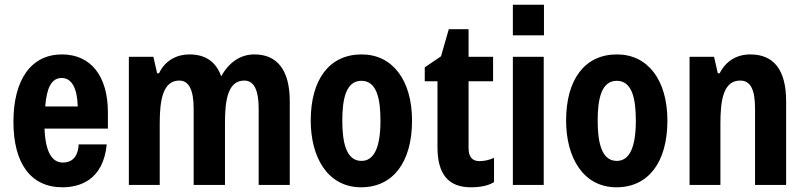

<svg xmlns="http://www.w3.org/2000/svg" viewBox="-20 -785 3409 815"><path d="M438 -308C438 -464 364 -554 243 -554C113 -554 37 -448 37 -268C37 -91 111 10 245 10C314 10 418 -17 433 -172H314C311 -115 282 -95 247 -95C202 -95 173 -137 169 -239H438ZM172 -333C178 -411 198 -454 242 -454C283 -454 308 -413 310 -333Z M527 0H658V-261C658 -359 671 -443 741 -443C782 -443 802 -403 802 -324V0H935V-265C935 -362 948 -443 1017 -443C1058 -443 1078 -403 1078 -324V0H1210V-355C1210 -486 1158 -554 1060 -554C1001 -554 952 -521 919 -461C897 -523 852 -554 784 -554C731 -554 681 -529 655 -474H647L631 -544H527Z M1513 10C1647 10 1729 -95 1729 -273C1729 -445 1646 -554 1515 -554C1379 -554 1299 -449 1299 -273C1299 -117 1371 10 1513 10ZM1514 -102C1449 -102 1433 -182 1433 -273C1433 -363 1448 -442 1514 -442C1580 -442 1595 -364 1595 -273C1595 -159 1568 -102 1514 -102Z M1979 10C2022 10 2055 2 2077 -12V-115C2055 -105 2034 -101 2015 -101C1985 -101 1969 -119 1969 -156V-440H2073V-544H1969V-661H1885L1852 -546L1783 -499V-440H1837V-160C1837 -46 1883 10 1979 10Z M2157 -635H2289V-765H2157ZM2157 0H2288V-544H2157Z M2597 10C2731 10 2813 -95 2813 -273C2813 -445 2730 -554 2599 -554C2463 -554 2383 -449 2383 -273C2383 -117 2455 10 2597 10ZM2598 -102C2533 -102 2517 -182 2517 -273C2517 -363 2532 -442 2598 -442C2664 -442 2679 -364 2679 -273C2679 -159 2652 -102 2598 -102Z M2907 0H3038V-261C3038 -361 3051 -443 3122 -443C3167 -443 3185 -403 3185 -324V0H3317V-355C3317 -485 3267 -554 3165 -554C3105 -554 3060 -524 3035 -474H3027L3011 -544H2907Z"/></svg>

Font: Kathrein 77 Bold Condensed
Style: Regular
Weight: 700
Width: 3
Designer: Lazydogs Typefoundry, based on Open Sans by Ascender Corporation
Foundry: Lazydogs Typefoundry
Version: Version 1.003;PS 001.003;hotconv 1.0.88;makeotf.lib2.5.64775